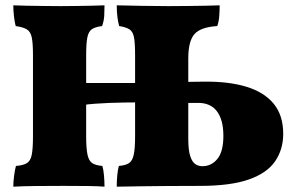

<svg xmlns="http://www.w3.org/2000/svg" viewBox="-20 -699 1115 722"><path d="M419 3Q419 -19 421 -40Q423 -61 427 -75Q452 -77 465 -85.5Q478 -94 483 -117.5Q488 -141 488 -187V-491Q488 -536 484 -558Q480 -580 467 -588.5Q454 -597 428 -601Q424 -616 421.5 -635.5Q419 -655 419 -679Q465 -678 515.5 -677Q566 -676 614 -676Q647 -676 684.5 -676.5Q722 -677 754.5 -677.5Q787 -678 806 -679Q806 -660 804.5 -639Q803 -618 797 -601Q734 -597 711 -570.5Q688 -544 688 -479V-178Q688 -134 695.5 -111.5Q703 -89 715 -81.5Q727 -74 741 -74Q775 -74 797.5 -101.5Q820 -129 820 -188Q820 -220 813.5 -243Q807 -266 795 -281.5Q783 -297 765.5 -304.5Q748 -312 727 -312Q714 -312 702.5 -312Q691 -312 678 -312V-391Q695 -391 712.5 -391.5Q730 -392 747 -392Q841 -393 907.5 -372.5Q974 -352 1009.5 -308.5Q1045 -265 1045 -196Q1045 -137 1014.5 -92.5Q984 -48 915.5 -24Q847 0 732 0Q658 0 605.5 0.5Q553 1 510 1.5Q467 2 419 3ZM30 3Q30 -15 33 -38Q36 -61 40 -75Q67 -77 81 -85.5Q95 -94 99.5 -117.5Q104 -141 104 -187V-491Q104 -536 99.5 -558Q95 -580 81 -588.5Q67 -597 39 -601Q35 -616 32.5 -638Q30 -660 30 -679Q47 -678 80 -677.5Q113 -677 149 -676.5Q185 -676 209 -676Q233 -676 263.5 -676.5Q294 -677 324 -677.5Q354 -678 373 -679Q373 -659 372 -640Q371 -621 364 -601Q339 -598 326 -589.5Q313 -581 308.5 -558.5Q304 -536 304 -491V-187Q304 -141 309 -117.5Q314 -94 327 -85.5Q340 -77 365 -75Q369 -62 371 -39.5Q373 -17 373 3Q351 1 310 0.5Q269 0 219 0Q167 0 116 0.5Q65 1 30 3ZM290 -304V-387H502V-314Q476 -314 447.5 -313.5Q419 -313 391.5 -312Q364 -311 338 -309Q312 -307 290 -304Z"/></svg>

Font: Vollkorn Black
Style: Regular
Weight: 900
Designer: Friedrich Althausen
Foundry: Friedrich Althausen
Version: Version 5.000